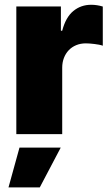

<svg xmlns="http://www.w3.org/2000/svg" viewBox="-20 -573 473 820"><path d="M49.7 -545.5H240.1V-441.8H245.7Q260.7 -499.3 293.1 -525.9Q325.6 -552.6 369.3 -552.6Q394.2 -552.6 419 -545.1V-377.8Q412.3 -380.3 402.9 -382.1Q393.5 -383.9 383.3 -385.1Q373.2 -386.4 363.5 -387.1Q353.7 -387.8 346.6 -387.8Q323.9 -387.8 305.2 -380Q286.6 -372.2 273.4 -358.3Q260.3 -344.5 253 -325.5Q245.7 -306.5 245.7 -284.1V0H49.7ZM63.2 57.5H239.3L149.9 227.3H16.3Z"/></svg>

Font: Inter P Black
Style: Regular
Weight: 900
Designer: Rasmus Andersson
Foundry: rsms
Version: Version 3.018;git-588b23468